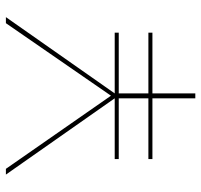

<svg xmlns="http://www.w3.org/2000/svg" viewBox="-36 -662 698 667"><g transform="rotate(-90 313.5 -329.0)"><path d="M322 -280H533V-266H322V-163H533V-149H322V0H305V-149H94V-163H305V-266H94V-280H305L40 -658H60L314 -293L566 -658H587Z"/></g></svg>

Font: Ysabeau Thin
Style: Regular
Weight: 200
Designer: Christian Thalmann (Catharsis Fonts)
Version: Version 0.003